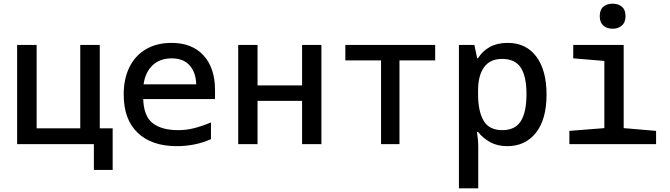

<svg xmlns="http://www.w3.org/2000/svg" viewBox="-20 -783 3640 1043"><path d="M73 0V-539H179V-86H416V-539H522V-86H592V140H490V0Z M941 11Q804 11 728 -61.5Q652 -134 652 -269Q652 -356 683.5 -419Q715 -482 773.5 -516Q832 -550 912 -550Q1024 -550 1086 -481.5Q1148 -413 1148 -295V-245H758Q761 -151 810 -113.5Q859 -76 948 -76Q994 -76 1037.5 -87.5Q1081 -99 1126 -118V-27Q1081 -7 1034 2Q987 11 941 11ZM760 -325H1046Q1044 -390 1010 -428Q976 -466 913 -466Q848 -466 808.5 -428Q769 -390 760 -325Z M1274 0V-539H1379V-319H1621V-539H1726V0H1621V-235H1379V0Z M2050 0V-455H1856V-539H2344V-455H2150V0Z M2473 240V-539H2557L2572 -467H2577Q2601 -506 2641 -528Q2681 -550 2738 -550Q2838 -550 2893.5 -475.5Q2949 -401 2949 -270Q2949 -134 2891 -61.5Q2833 11 2736 11Q2681 11 2641.5 -11.5Q2602 -34 2577 -66H2571Q2578 -24 2578 13V240ZM2709 -76Q2778 -76 2809 -124.5Q2840 -173 2840 -272Q2840 -368 2809 -415.5Q2778 -463 2708 -463Q2642 -463 2609.5 -418Q2577 -373 2577 -290V-271Q2577 -179 2607 -127.5Q2637 -76 2709 -76Z M3308 -627Q3277 -627 3257.5 -644Q3238 -661 3238 -695Q3238 -730 3257.5 -746.5Q3277 -763 3308 -763Q3339 -763 3358.5 -746.5Q3378 -730 3378 -695Q3378 -662 3358.5 -644.5Q3339 -627 3308 -627ZM3073 0V-72L3263 -87V-452L3094 -466V-539H3368V-87L3544 -72V0Z"/></svg>

Font: Noto Sans Mono Medium
Style: Regular
Weight: 500
Designer: Monotype Design Team
Foundry: Monotype Imaging Inc.
Version: Version 2.014